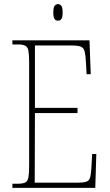

<svg xmlns="http://www.w3.org/2000/svg" viewBox="-20 -909 530 929"><path d="M40 0V-20H65Q90 -20 102 -26Q114 -32 117.5 -51Q121 -70 121 -108V-606Q121 -645 117.5 -663.5Q114 -682 102 -688Q90 -694 65 -694H40V-714H413L419 -550H399L396 -606Q394 -643 389.5 -660.5Q385 -678 370.5 -683.5Q356 -689 325 -689H149V-387H355V-362H149L148 -25H354Q384 -25 398 -30Q412 -35 416 -49.5Q420 -64 422 -94L426 -164H446L441 0ZM260 -809Q250 -809 244 -817Q238 -825 238 -849Q238 -872 244 -880.5Q250 -889 260 -889Q271 -889 277 -880.5Q283 -872 283 -849Q283 -825 277 -817Q271 -809 260 -809Z"/></svg>

Font: Noto Serif Thai Condensed Thin
Style: Regular
Weight: 100
Width: 3
Designer: Monotype Design Team
Foundry: Monotype Imaging Inc.
Version: Version 2.001; ttfautohint (v1.8.4.7-5d5b)